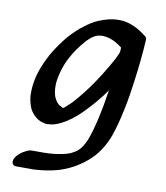

<svg xmlns="http://www.w3.org/2000/svg" viewBox="-85 -575 780 903"><g transform="rotate(10 305.5 -124.0)"><path d="M545 -450C544 -452 542 -453 540 -454C508 -479 472 -499 430 -504C423 -505 416 -505 409 -505C376 -505 343 -496 313 -483C292 -474 272 -461 254 -447C241 -438 229 -428 218 -417C206 -406 195 -394 184 -382C163 -357 144 -330 127 -303C112 -278 99 -252 88 -224C72 -185 62 -141 62 -98V-82C64 -61 69 -40 78 -20C87 -3 101 12 118 23C127 28 137 32 147 34C152 35 156 36 161 36C164 36 168 35 171 35C190 35 210 27 226 19C261 2 292 -23 319 -50C348 -79 375 -110 400 -142L421 -171C414 -123 405 -74 394 -26C386 8 377 43 364 76C359 88 353 99 346 110L333 126L322 136L310 143C304 147 299 149 293 152C281 156 270 160 258 162C229 168 199 171 169 171H111C101 172 92 175 84 180C69 187 56 197 46 209C39 216 33 228 33 238C34 250 42 257 52 257H139C176 255 213 250 249 240C299 226 344 201 383 168C425 133 454 87 473 36C488 -7 499 -51 508 -95C518 -141 525 -187 531 -233C540 -298 547 -364 551 -430V-438C551 -443 549 -447 545 -450ZM350 -198C323 -158 293 -120 261 -85L231 -57L222 -51C216 -56 206 -59 200 -64C190 -73 183 -85 177 -99C172 -115 170 -131 170 -148C170 -155 170 -162 171 -169C175 -199 183 -228 194 -256C205 -283 220 -308 236 -332C248 -349 261 -365 275 -381C282 -387 288 -394 296 -400L308 -408L318 -413L329 -416C335 -417 341 -418 347 -418C358 -418 369 -416 380 -413C403 -406 423 -394 442 -379C442 -372 442 -365 441 -357C440 -355 439 -353 439 -351L437 -347C428 -325 416 -304 404 -284C387 -254 369 -226 350 -198Z"/></g></svg>

Font: Petaluma Script
Style: Regular
Weight: 400
Designer: Daniel Spreadbury
Foundry: Steinberg Media Technologies GmbH
Version: Version 1.10